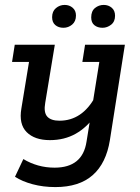

<svg xmlns="http://www.w3.org/2000/svg" viewBox="-20 -580 568 781"><path d="M205 181Q156 181 113 169.5Q70 158 41 139L75 67Q103 84 135 93Q167 102 202 102Q259 102 291.5 75.5Q324 49 332 -4L349 -109L368 -111Q334 -62 288 -36Q242 -10 183 -10Q121 -10 88.5 -42.5Q56 -75 67 -139L98 -328H29L40 -398H203L164 -162Q157 -123 172 -106Q187 -89 222 -89Q268 -89 304.5 -113.5Q341 -138 367 -186L356 -153L384 -328H315L326 -398H488L427 -10Q412 84 357 132.5Q302 181 205 181ZM238 -467Q218 -467 205 -478Q192 -489 192 -510Q192 -534 207.5 -547Q223 -560 243 -560Q262 -560 275.5 -548.5Q289 -537 289 -517Q289 -493 273.5 -480Q258 -467 238 -467ZM397 -467Q377 -467 364 -477.5Q351 -488 351 -509Q351 -535 366.5 -547.5Q382 -560 402 -560Q421 -560 434.5 -548.5Q448 -537 448 -516Q448 -492 432 -479.5Q416 -467 397 -467Z"/></svg>

Font: Rokkitt Medium
Style: Italic
Weight: 500
Italic angle: -9°
Designer: Vernon Adams
Foundry: Vernon Adams
Version: Version 3.103